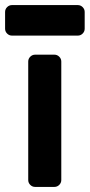

<svg xmlns="http://www.w3.org/2000/svg" viewBox="-42 -735 353 755"><path d="M191 -8C196.3 -13.3 199 -19.7 199 -27V-493C199 -500.3 196.3 -506.7 191 -512C185.7 -517.3 179.3 -520 172 -520H96C88.7 -520 82.3 -517.3 77 -512C71.7 -506.7 69 -500.3 69 -493V-27C69 -19.7 71.7 -13.3 77 -8C82.3 -2.7 88.7 0 96 0H172C179.3 0 185.7 -2.7 191 -8ZM-14 -603C-8.7 -597.7 -2.3 -595 5 -595H264C271.3 -595 277.7 -597.7 283 -603C288.3 -608.3 291 -614.7 291 -622V-688C291 -695.3 288.3 -701.7 283 -707C277.7 -712.3 271.3 -715 264 -715H5C-2.3 -715 -8.7 -712.3 -14 -707C-19.3 -701.7 -22 -695.3 -22 -688V-622C-22 -614.7 -19.3 -608.3 -14 -603Z"/></svg>

Font: Rubik
Style: Regular
Weight: 500
Designer: Hubert & Fischer
Foundry: Hubert & Fischer
Version: Version 1.100